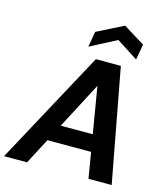

<svg xmlns="http://www.w3.org/2000/svg" viewBox="-155 -1041 997 1144"><g transform="rotate(15 343.0 -469.0)"><path d="M-22 0 357 -700H511L642 0H499L407 -549L120 0ZM110 -159 163 -263H534L550 -159ZM294 -760 311 -856 474 -938 606 -856 589 -760 457 -845Z"/></g></svg>

Font: DM Sans 17pt
Style: Bold Italic
Weight: 700
Italic angle: -10°
Version: Version 4.004;gftools[0.9.30]